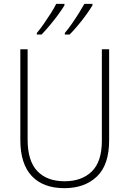

<svg xmlns="http://www.w3.org/2000/svg" viewBox="-20 -971 674 1001"><path d="M549 -240Q549 -111 485 -50.5Q421 10 316 10Q205 10 145.5 -53.5Q86 -117 86 -241V-714H124V-243Q124 -132 174.5 -79Q225 -26 317 -26Q406 -26 458.5 -77Q511 -128 511 -237V-714H549ZM462 -943Q450 -923 430 -895Q410 -867 386.5 -839Q363 -811 343 -791H318V-799Q335 -819 354.5 -847Q374 -875 391.5 -903Q409 -931 420 -951H462ZM316 -943Q304 -923 284 -895.5Q264 -868 240.5 -840Q217 -812 197 -791H172V-799Q189 -819 208.5 -847Q228 -875 245.5 -902.5Q263 -930 273 -951H316Z"/></svg>

Font: Noto Sans Lao Looped SemiCondensed ExtraLight
Style: Regular
Weight: 200
Width: 4
Designer: Mark Frömberg, Ben Mitchell
Foundry: The Fontpad Ltd
Version: Version 1.002; ttfautohint (v1.8.4.7-5d5b)